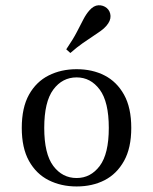

<svg xmlns="http://www.w3.org/2000/svg" viewBox="-20 -685 571 717"><path d="M266.1 11.3Q208.1 11.3 161.7 -12.1Q115.3 -35.5 88.3 -83.9Q61.3 -132.3 61.3 -207.3Q61.3 -283.1 88.3 -331.5Q115.3 -379.8 161.7 -403.2Q208.1 -426.6 266.1 -426.6Q325 -426.6 370.6 -403.2Q416.1 -379.8 443.1 -331.5Q470.2 -283.1 470.2 -207.3Q470.2 -132.3 443.1 -83.9Q416.1 -35.5 370.6 -12.1Q325 11.3 266.1 11.3ZM266.1 -20.2Q318.5 -20.2 352.4 -65.3Q386.3 -110.5 386.3 -207.3Q386.3 -304.8 352.4 -350.4Q318.5 -396 266.1 -396Q212.9 -396 179 -350.4Q145.2 -304.8 145.2 -207.3Q145.2 -110.5 179 -65.3Q212.9 -20.2 266.1 -20.2ZM242.7 -487.1 227.4 -500.8Q253.2 -538.7 267.3 -566.1Q281.5 -593.5 291.5 -612.9Q301.6 -632.3 313.7 -646Q329.8 -664.5 347.6 -665.3Q365.3 -666.1 379 -654.8Q391.9 -643.5 392.7 -625.4Q393.5 -607.3 377.4 -588.7Q368.5 -578.2 356 -569.4Q343.5 -560.5 327 -549.6Q310.5 -538.7 289.5 -524.2Q268.5 -509.7 242.7 -487.1Z"/></svg>

Font: Playfair 12pt
Style: Regular
Weight: 400
Designer: Claus Eggers Sørensen
Foundry: Claus Eggers Sørensen
Version: Version 2.000;gftools[0.9.28]